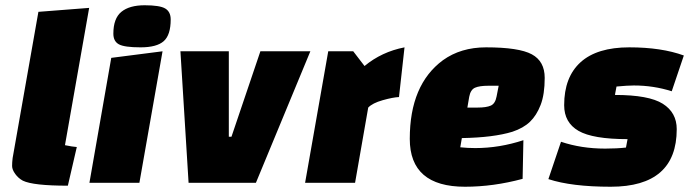

<svg xmlns="http://www.w3.org/2000/svg" viewBox="-20 -695 2635 730"><path d="M319 -665 227 -143Q256 -137 272 -136L238 11Q106 11 67 -8Q50 -17 38 -33.5Q26 -50 26 -64Q26 -78 28 -94L126 -650Z M320 0 403 -475 598 -500 510 0ZM411 -567Q411 -625 441.5 -650Q472 -675 530 -675Q588 -675 608.5 -662.5Q629 -650 629 -621Q629 -562 602.5 -538.5Q576 -515 514.5 -515Q453 -515 432 -526.5Q411 -538 411 -567Z M697 0 666 -500H850V-175H860L970 -500H1160L953 0Z M1228 -500H1323L1366 -444Q1431 -498 1518 -515L1497 -326Q1474 -325 1435 -314Q1396 -303 1380 -286L1330 0H1140Z M1736 -170 1730 -135Q1758 -132 1787 -132Q1879 -132 1970 -162L1967 -15Q1856 15 1748 15Q1538 15 1538 -167Q1538 -373 1664 -466Q1732 -515 1828 -515Q1953 -515 2002 -488.5Q2051 -462 2051 -399Q2051 -336 2035.5 -296Q2020 -256 1995 -232Q1970 -208 1928 -194Q1856 -172 1736 -170ZM1764 -327 1757 -286H1796Q1829 -286 1846 -293.5Q1863 -301 1868 -328L1876 -369H1837Q1803 -369 1786 -361.5Q1769 -354 1764 -327Z M2125 -295Q2125 -402 2187.5 -458.5Q2250 -515 2372.5 -515Q2495 -515 2580 -484L2534 -348Q2465 -370 2390 -370Q2366 -370 2324 -366L2318 -334Q2447 -334 2500 -300.5Q2553 -267 2553 -204Q2553 15 2302 15Q2153 15 2065 -14L2113 -156Q2190 -130 2281 -130Q2325 -130 2360 -134L2366 -166Q2234 -166 2179.5 -197.5Q2125 -229 2125 -295Z"/></svg>

Font: Changa One
Style: Italic
Weight: 400
Italic angle: -12°
Designer: Eduardo Rodriguez Tunni
Foundry: Eduardo Rodriguez Tunni
Version: Version 1.003